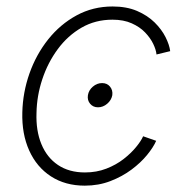

<svg xmlns="http://www.w3.org/2000/svg" viewBox="-20 -567 582 596"><path d="M284.2 -233.9Q269 -233.9 259.8 -244.9Q250.5 -255.9 252.9 -271.5Q255.4 -287.1 268.3 -298.1Q281.2 -309.1 296.9 -309.1Q312.5 -309.1 321.5 -298.1Q330.6 -287.1 328.6 -271.5Q325.7 -255.9 312.7 -244.9Q299.8 -233.9 284.2 -233.9ZM243.2 9.3Q182.6 9.3 138.2 -19.5Q93.8 -48.3 70.6 -99.9Q47.4 -151.4 49.3 -218.3Q50.8 -280.3 71.5 -339.1Q92.3 -397.9 129.6 -444.8Q167 -491.7 217.8 -519.3Q268.6 -546.9 329.6 -546.9Q373 -546.9 405.5 -533Q438 -519 460 -497.3Q481.9 -475.6 493.9 -451.7Q505.9 -427.7 508.3 -408.2L465.8 -397.9Q464.4 -412.6 455.6 -430.9Q446.8 -449.2 430.4 -466.3Q414.1 -483.4 388.9 -494.6Q363.8 -505.9 329.1 -505.9Q275.9 -505.9 233.2 -481.2Q190.4 -456.5 159.4 -414.6Q128.4 -372.6 111.3 -321Q94.2 -269.5 93.3 -216.3Q91.3 -161.6 108.4 -119.9Q125.5 -78.1 159.9 -54.9Q194.3 -31.7 243.7 -31.7Q279.8 -31.7 310.1 -43.5Q340.3 -55.2 363.5 -73.2Q386.7 -91.3 402.3 -110.4Q418 -129.4 424.3 -144L464.8 -129.9Q456.1 -109.9 436.5 -85.9Q417 -62 388.2 -40.5Q359.4 -19 322.8 -4.9Q286.1 9.3 243.2 9.3Z"/></svg>

Font: Inter 18pt ExtraLight
Style: Italic
Weight: 250
Italic angle: -9.3988°
Designer: Rasmus Andersson
Foundry: rsms
Version: Version 4.001;git-66647c0bb